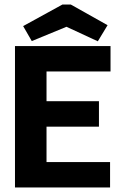

<svg xmlns="http://www.w3.org/2000/svg" viewBox="-20 -826 540 846"><path d="M46 0V-623H467V-511H185V-380H416V-268H185V-112H465V0ZM120 -645 82 -711 255 -806H292L454 -715L411 -644L273 -708Z"/></svg>

Font: Inconsolata Black
Style: Regular
Weight: 900
Monospace: yes
Designer: Raph Levien, Cyreal, Brenton Simpson
Foundry: Raph Levien, Cyreal, Google
Version: Version 3.001; ttfautohint (v1.8.2.53-6de2)